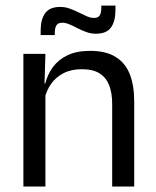

<svg xmlns="http://www.w3.org/2000/svg" viewBox="-20 -686 573 706"><path d="M392.5 0V-303.5Q392.5 -343 381.8 -371.5Q371 -400 346.8 -415.8Q322.5 -431.5 280.5 -431.5Q242 -431.5 213.8 -417Q185.5 -402.5 168 -377.8Q150.5 -353 143.5 -321.5L129 -379H146.5Q154.5 -412 174.5 -439.2Q194.5 -466.5 228.2 -482.8Q262 -499 311 -499Q369 -499 404.8 -477Q440.5 -455 457 -413.8Q473.5 -372.5 473.5 -312.5V0ZM66 0V-488H147L143.5 -371L147 -366.5V0ZM332.5 -562Q314.5 -562 297.8 -568Q281 -574 265.2 -582.2Q249.5 -590.5 235.2 -596.5Q221 -602.5 208.5 -602.5Q194 -602.5 187.8 -593.2Q181.5 -584 181.5 -565.5V-557H129.5V-573.5Q129.5 -614.5 146 -637.5Q162.5 -660.5 201.5 -660.5Q220 -660.5 237 -654.2Q254 -648 269.5 -640.2Q285 -632.5 299 -626.2Q313 -620 325.5 -620Q340.5 -620 346.5 -629.2Q352.5 -638.5 352.5 -657.5V-665.5H404.5V-649Q404.5 -607.5 388 -584.8Q371.5 -562 332.5 -562Z"/></svg>

Font: Anek Gurmukhi
Style: Regular
Weight: 400
Designer: Sarang Kulkarni (Gurmukhi), Yesha Goshar (Latin)
Foundry: Ek Type
Version: Version 1.003